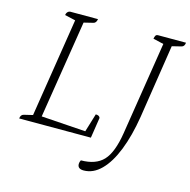

<svg xmlns="http://www.w3.org/2000/svg" viewBox="-118 -757 1049 1058"><g transform="rotate(15 407.0 -228.0)"><path d="M34 0Q36 -22 53 -26L103 -38L192 -602L131 -616Q134 -637 152 -641H312Q308 -618 293 -615L240 -602L151 -43L404 -26L436 -131Q457 -131 461 -117L443 0ZM451 185Q416 185 416 157Q416 146 422 135Q507 135 550 89Q593 43 611 -70L695 -602L635 -616Q637 -628 641 -634.5Q645 -641 655 -641H814Q812 -619 796 -615L743 -602L678 -181Q660 -70 627.5 12.5Q595 95 550 140Q505 185 451 185Z"/></g></svg>

Font: Petrona ExtraLight
Style: Italic
Weight: 200
Italic angle: -9°
Designer: Ringo R. Seeber
Foundry: Ringo R. Seeber
Version: Version 2.001; ttfautohint (v1.8.3)